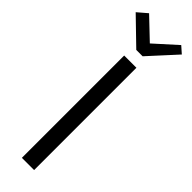

<svg xmlns="http://www.w3.org/2000/svg" viewBox="-327 -922 921 921"><g transform="rotate(45 134.0 -461.5)"><path d="M114 -754 -16 -880 33 -922 138 -822 250 -923 284 -893 157 -754ZM92 0V-694H175V0Z"/></g></svg>

Font: Cantarell
Style: Regular
Weight: 400
Designer: Dave Crossland, Nikolaus Waxweiler, Florian Fecher, Jacques Le Bailly, Eben Sorkin, Alexei Vanyashin, Alexios Zavras, Em
Version: Version 0.303